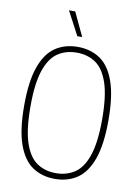

<svg xmlns="http://www.w3.org/2000/svg" viewBox="-101 -1010 785 1086"><g transform="rotate(10 291.0 -467.5)"><path d="M291 9Q217 9 162.8 -27.5Q108.5 -64 78.8 -147.2Q49 -230.5 49 -370Q49 -509.5 78.8 -592.8Q108.5 -676 162.8 -712.5Q217 -749 291 -749Q365 -749 419.2 -712.5Q473.5 -676 503.2 -592.8Q533 -509.5 533 -370Q533 -230.5 503.2 -147.2Q473.5 -64 419.2 -27.5Q365 9 291 9ZM291 -24Q353 -24 399.2 -54.8Q445.5 -85.5 471.2 -160.5Q497 -235.5 497 -368Q497 -502.5 471.2 -578.2Q445.5 -654 399.2 -685Q353 -716 291 -716Q229 -716 182.8 -685.2Q136.5 -654.5 110.8 -579.5Q85 -504.5 85 -372Q85 -237.5 110.8 -161.8Q136.5 -86 182.8 -55Q229 -24 291 -24ZM277 -808 205 -944H241L305 -808Z"/></g></svg>

Font: Encode Sans Condensed Condensed Thin
Style: Regular
Weight: 100
Width: 3
Designer: Multiple Designers
Foundry: Impallari Type
Version: Version 3.000; ttfautohint (v1.8.3) -l 8 -r 50 -G 200 -x 14 